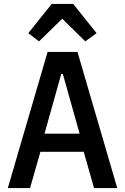

<svg xmlns="http://www.w3.org/2000/svg" viewBox="-20 -964 640 984"><path d="M462 0 409 -186H187L134 0H20L224 -698H377L581 0ZM302 -585H294L208 -279H388ZM355 -944 475 -794 417 -752 299 -868 180 -752 125 -794 245 -944Z"/></svg>

Font: IBM Plex Mono Medium
Style: Regular
Weight: 500
Monospace: yes
Designer: Mike Abbink, Paul van der Laan, Pieter van Rosmalen
Foundry: Bold Monday
Version: Version 2.3